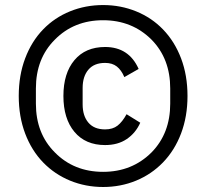

<svg xmlns="http://www.w3.org/2000/svg" viewBox="-20 -729 816 760"><path d="M625 -85.9Q671.4 -133.8 696.8 -200.9Q722.2 -268.1 722.2 -349.1Q722.2 -430.7 696.8 -497.8Q671.4 -564.9 625 -612.8Q580.1 -659.2 518.8 -684.1Q457.5 -709 388.2 -709Q318.4 -709 257.1 -684.1Q195.8 -659.2 150.9 -612.8Q105 -565.4 79.6 -498Q54.2 -430.7 54.2 -349.1Q54.2 -267.6 79.6 -200.4Q105 -133.3 150.9 -85.9Q196.3 -39.1 257.6 -13.9Q318.8 11.2 388.2 11.2Q457.5 11.2 518.6 -13.9Q579.6 -39.1 625 -85.9ZM388.2 -48.8Q272.5 -48.8 196.8 -126Q122.1 -200.7 122.1 -318.8V-378.9Q122.1 -497.1 196.8 -571.8Q272.5 -648.9 388.2 -648.9Q502.9 -648.9 580.1 -571.8Q653.8 -496.6 653.8 -378.9V-318.8Q653.8 -201.2 580.1 -126Q502.9 -48.8 388.2 -48.8ZM396 -154.8Q446.8 -154.8 481.9 -178.7Q517.1 -202.6 535.2 -243.2L481 -276.9Q464.4 -246.6 445.3 -231.7Q426.3 -216.8 396 -216.8Q352.5 -216.8 329.8 -243.7Q307.1 -270.5 307.1 -315.9V-380.9Q307.1 -426.3 329.8 -453.1Q352.5 -480 396 -480Q424.3 -480 442.4 -465.8Q460.4 -451.7 472.2 -423.8L528.8 -456.1Q490.2 -543 396 -543Q318.4 -543 274.7 -491Q231 -439 231 -349.1Q231 -259.3 274.7 -207Q318.4 -154.8 396 -154.8Z"/></svg>

Font: Plexus Sans
Style: Regular
Weight: 400
Version: Version 2.001;PS 002.001;hotconv 1.0.70;makeotf.lib2.5.58329